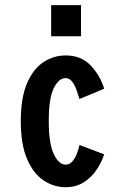

<svg xmlns="http://www.w3.org/2000/svg" viewBox="-20 -732 490 762"><path d="M240.5 11Q193.5 11 153 -16Q112.5 -43 87.5 -100.8Q62.5 -158.5 62.5 -251Q62.5 -344.5 87.5 -402Q112.5 -459.5 153 -485.8Q193.5 -512 240.5 -512Q301.5 -512 339.2 -472.8Q377 -433.5 393.5 -380L295.5 -339Q290.5 -356 283.5 -375.5Q276.5 -395 266 -408.5Q255.5 -422 240 -422Q213 -422 193.2 -381.8Q173.5 -341.5 173.5 -251Q173.5 -162 193.5 -120.2Q213.5 -78.5 240.5 -78.5Q256.5 -78.5 267.8 -92Q279 -105.5 285.8 -124Q292.5 -142.5 295.5 -156.5L393.5 -119.5Q383.5 -88.5 363.5 -58.5Q343.5 -28.5 312.8 -8.8Q282 11 240.5 11ZM183 -711.5H301.5V-588H183Z"/></svg>

Font: Trispace Condensed Medium
Style: Regular
Weight: 500
Width: 3
Designer: Tyler Finck
Foundry: Etcetera Type Company
Version: Version 1.210; ttfautohint (v1.8.3)